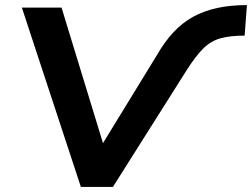

<svg xmlns="http://www.w3.org/2000/svg" viewBox="-20 -735 991 755"><path d="M298 0 66 -705H222L386 -169H383L595 -515Q626 -569 661 -607Q696 -645 738.5 -668.5Q781 -692 833.5 -703.5Q886 -715 951 -715L942 -595Q886 -595 847.5 -584.5Q809 -574 779 -544Q749 -514 714 -459L424 0Z"/></svg>

Font: Nunito Sans 7pt SemiExpanded
Style: Bold Italic
Weight: 700
Width: 6
Italic angle: -9°
Designer: Vernon Adams
Foundry: Vernon Adams
Version: Version 3.101;gftools[0.9.27]